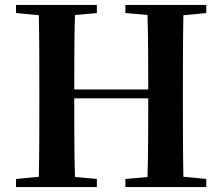

<svg xmlns="http://www.w3.org/2000/svg" viewBox="-20 -761 904 781"><path d="M490 -708 580 -700C583 -599 583 -498 583 -397H282C282 -499 282 -600 285 -700L374 -708V-741H45V-708L138 -699C140 -597 140 -496 140 -394V-346C140 -243 140 -141 138 -42L45 -33V0H374V-33L285 -41C282 -141 282 -244 282 -361H583C583 -243 583 -140 580 -41L490 -33V0H819V-33L726 -42C724 -143 724 -245 724 -346V-394C724 -497 724 -599 726 -699L819 -708V-741H490Z"/></svg>

Font: GenRyuMin2 TW B
Style: Regular
Weight: 700
Version: Version 2.100;PS 2.1;hotconv 16.6.51;makeotf.lib2.5.65220 DE